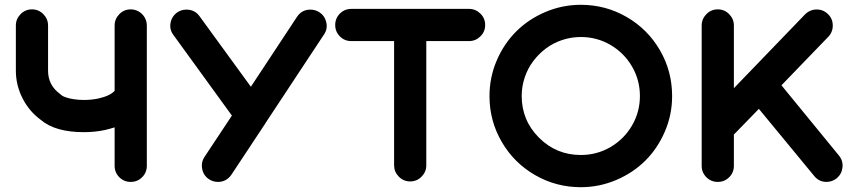

<svg xmlns="http://www.w3.org/2000/svg" viewBox="-20 -757 3557 799"><path d="M524 -718Q542 -718 557.5 -709Q573 -700 582 -684.5Q591 -669 591 -651V-67Q591 -39 571.5 -19.5Q552 0 524 0Q496 0 476.5 -19.5Q457 -39 457 -67V-227Q438 -221 417 -216Q375 -207 329 -207Q210 -207 150 -258Q101 -294 73.5 -348.5Q46 -403 46 -463V-651Q46 -678 65.5 -698Q85 -718 113 -718Q141 -718 160.5 -698Q180 -678 180 -651V-463Q180 -402 230 -366Q230 -366 231 -365Q231 -365 232 -364Q234 -362 236 -361L237 -360Q242 -356 255 -351.5Q268 -347 288 -344Q308 -341 329 -341Q360 -341 389 -347Q438 -358 457 -379V-651Q457 -678 476.5 -698Q496 -718 524 -718Z M1309 -706Q1332 -691 1338 -663.5Q1344 -636 1328 -613L1083 -242V-243Q1083 -242 1083 -242Q1083 -242 1083 -241H1082Q1082 -241 1081.5 -240.5Q1081 -240 1081 -240Q1081 -240 1081.5 -240.5Q1082 -241 1082 -241L1083 -242Q1083 -242 1083 -242Q1083 -242 1083 -241.5Q1083 -241 1082 -241V-240Q1081 -239 1081 -238Q1080 -238 1080 -237L943 -30Q922 0 887 0Q867 0 850 -11Q827 -26 821.5 -53.5Q816 -81 831 -104L945 -276L702 -611Q685 -633 689.5 -660.5Q694 -688 717 -705Q734 -717 756 -717Q790 -717 810 -690L1024 -396L1216 -687Q1236 -717 1272 -717Q1292 -717 1309 -706Z M1932 -720Q1959 -720 1979 -700.5Q1999 -681 1999 -653Q1999 -625 1979 -605.5Q1959 -586 1932 -586H1754V-69Q1754 -42 1734.5 -22Q1715 -2 1687 -2Q1659 -2 1639.5 -22Q1620 -42 1620 -69V-586H1442Q1414 -586 1394.5 -605.5Q1375 -625 1375 -653Q1375 -681 1394.5 -700.5Q1414 -720 1442 -720Z M2397 -737Q2500 -737 2587.5 -686.5Q2675 -636 2726 -548.5Q2777 -461 2777 -357Q2777 -280 2747 -210Q2717 -140 2666 -89Q2615 -38 2544.5 -8Q2474 22 2397 22Q2294 22 2206.5 -28.5Q2119 -79 2068 -166.5Q2017 -254 2017 -357Q2017 -435 2047 -505Q2077 -575 2128 -626Q2179 -677 2249.5 -707Q2320 -737 2397 -737ZM2397 -112Q2464 -112 2520.5 -145Q2577 -178 2610 -234.5Q2643 -291 2643 -357.5Q2643 -424 2610 -480.5Q2577 -537 2520.5 -570Q2464 -603 2397 -603Q2357 -603 2319.5 -590.5Q2282 -578 2252 -555.5Q2222 -533 2199 -502.5Q2176 -472 2163.5 -434.5Q2151 -397 2151 -358Q2151 -256 2223 -184Q2295 -112 2397 -112Z M3471 -110Q3489 -88 3486 -60.5Q3483 -33 3462 -15Q3443 0 3419 0Q3388 0 3368 -25L3138 -304L3034 -197V-67Q3034 -39 3014.5 -19.5Q2995 0 2967 0Q2939 0 2919.5 -19.5Q2900 -39 2900 -67V-651Q2900 -678 2919.5 -698Q2939 -718 2967 -718Q2995 -718 3014.5 -698Q3034 -678 3034 -651V-390L3330 -697Q3350 -717 3377.5 -717.5Q3405 -718 3425 -699Q3445 -680 3445.5 -652Q3446 -624 3427 -604L3232 -402Z"/></svg>

Font: Multiround Pro
Style: Regular
Weight: 400
Designer: Ivan Filipov, Sasha Pavljenko
Version: Version 1.005;Fontself Maker 3.5.4